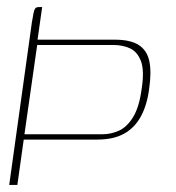

<svg xmlns="http://www.w3.org/2000/svg" viewBox="-20 -522 497 542"><path d="M70 -459Q73 -475 74.5 -484Q76 -493 79 -497.5Q82 -502 89 -502H99L86 -410H304Q348 -410 371.5 -395Q395 -380 401.5 -349.5Q408 -319 401 -271Q395 -225 377.5 -193Q360 -161 330 -144.5Q300 -128 255 -128H47L29 0H6ZM85 -395 49 -143H269Q293 -143 315.5 -153Q338 -163 355.5 -191Q373 -219 380 -272Q388 -324 377.5 -350.5Q367 -377 346 -386Q325 -395 301 -395Z"/></svg>

Font: Genos Thin
Style: Italic
Weight: 100
Italic angle: -8°
Designer: Robert E. Leuschke
Foundry: Robert E. Leuschke
Version: Version 1.010